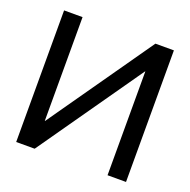

<svg xmlns="http://www.w3.org/2000/svg" viewBox="-99 -617 706 713"><g transform="rotate(20 253.5 -260.0)"><path d="M398 -520 111 -110H110V-520H37V0H110L397 -410H398V0H471V-520Z"/></g></svg>

Font: Non Bureau Light
Style: Regular
Weight: 300
Designer: Jona Saucedo
Foundry: Non Foundry
Version: Version 1.000;FEAKit 1.0